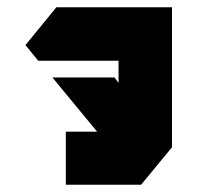

<svg xmlns="http://www.w3.org/2000/svg" viewBox="-20 -753 563 528"><path d="M135 -733H341H453V-348L368 -245H161V-391H247L124 -540H295L306 -525V-586H256H85L50 -629Z"/></svg>

Font: PatchStencil
Style: Regular
Weight: 400
Version: Version 1.1